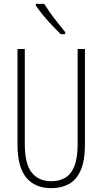

<svg xmlns="http://www.w3.org/2000/svg" viewBox="-20 -969 533 999"><path d="M422 -218Q422 -132 399.5 -82Q377 -32 337.5 -11Q298 10 247 10Q162 10 116.5 -45Q71 -100 71 -218V-714H109V-221Q109 -115 145.5 -70.5Q182 -26 247 -26Q288 -26 319 -44Q350 -62 367 -104.5Q384 -147 384 -221V-714H422ZM210 -949Q235 -909 263.5 -872Q292 -835 319 -802V-791H296Q277 -810 252.5 -835.5Q228 -861 205 -889Q182 -917 166 -941V-949Z"/></svg>

Font: Noto Sans Gurmukhi ExtraCondensed ExtraLight
Style: Regular
Weight: 200
Width: 2
Designer: Jelle Bosma - Monotype Design Team
Foundry: Monotype Imaging Inc.
Version: Version 2.004; ttfautohint (v1.8.4.7-5d5b)